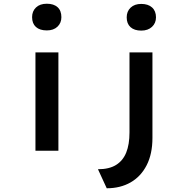

<svg xmlns="http://www.w3.org/2000/svg" viewBox="-20 -808 1000 1029"><path d="M170 0V-527H293V0ZM231 -645Q193 -645 172.5 -663.5Q152 -682 152 -716Q152 -748 173 -768Q194 -788 231 -788Q268 -788 288.5 -769.5Q309 -751 309 -716Q309 -685 288 -665Q267 -645 231 -645ZM552 201 505 99Q565 99 602 76Q639 53 656.5 9.5Q674 -34 674 -98V-527H797V-69Q797 17 766 77.5Q735 138 680 169.5Q625 201 552 201ZM737 -644Q700 -644 679.5 -662.5Q659 -681 659 -715Q659 -747 680 -767Q701 -787 737 -787Q774 -787 795 -768Q816 -749 816 -715Q816 -684 794.5 -664Q773 -644 737 -644Z"/></svg>

Font: Lexend Mega Medium
Style: Regular
Weight: 500
Version: Version 1.007